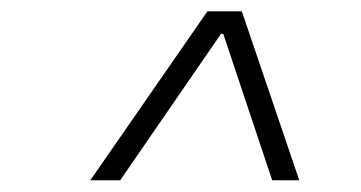

<svg xmlns="http://www.w3.org/2000/svg" viewBox="-20 -713 626 333"><path d="M136.7 -400.4H188.5L363.3 -654.3H367.2L452.1 -400.4H499L399.4 -693.4H339.8Z"/></svg>

Font: Cascadia Code PL ExtraLight
Style: Italic
Weight: 200
Italic angle: -10°
Monospace: yes
Designer: Aaron Bell
Foundry: Saja Typeworks
Version: Version 2404.023